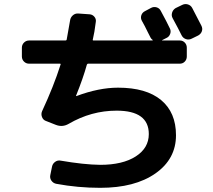

<svg xmlns="http://www.w3.org/2000/svg" viewBox="-20 -858 1040 938"><path d="M870.1 -834Q883.8 -840.8 897.9 -836.4Q912.1 -832 918.9 -819.3L963.9 -732.4Q970.7 -718.8 966.3 -705.6Q961.9 -692.4 948.2 -684.6L916 -668.9Q902.3 -662.1 888.2 -667Q874 -671.9 867.2 -685.5Q853.5 -713.9 823.2 -769.5Q816.4 -782.2 820.8 -796.4Q825.2 -810.5 837.9 -818.4ZM122.1 -546.9Q107.4 -546.9 97.2 -557.1Q86.9 -567.4 86.9 -582V-625Q86.9 -639.6 97.2 -649.9Q107.4 -660.2 122.1 -660.2H299.8Q304.7 -660.2 305.7 -664.1Q312.5 -700.2 322.3 -757.8Q324.2 -772.5 335.4 -782.7Q346.7 -793 362.3 -792L418 -788.1Q431.6 -787.1 440.9 -776.4Q450.2 -765.6 448.2 -752Q441.4 -697.3 433.6 -666Q431.6 -660.2 436.5 -660.2H724.6Q725.6 -660.2 726.1 -661.1Q726.6 -662.1 725.6 -663.1Q717.8 -668.9 715.8 -673.8Q710.9 -682.6 702.6 -699.7Q694.3 -716.8 687 -731Q679.7 -745.1 672.9 -756.8Q666 -769.5 670.4 -783.2Q674.8 -796.9 688.5 -803.7L717.8 -819.3Q730.5 -826.2 744.6 -822.3Q758.8 -818.4 765.6 -804.7Q795.9 -749 809.6 -719.7Q816.4 -707 811.5 -692.9Q806.6 -678.7 793.9 -672.9L772.5 -662.1Q770.5 -660.2 772.5 -660.2H858.4Q873 -660.2 882.8 -649.9Q892.6 -639.6 892.6 -625V-582Q892.6 -567.4 882.8 -557.1Q873 -546.9 858.4 -546.9H410.2Q406.2 -546.9 404.3 -542Q386.7 -477.5 351.6 -390.6V-388.7H353.5Q462.9 -429.7 556.6 -429.7Q694.3 -429.7 767.1 -369.1Q839.8 -308.6 839.8 -197.3Q839.8 -81.1 739.3 -10.7Q638.7 59.6 469.7 59.6Q360.4 59.6 254.9 40Q240.2 37.1 231.4 24.9Q222.7 12.7 225.6 -2L234.4 -44.9Q237.3 -58.6 249.5 -67.4Q261.7 -76.2 276.4 -73.2Q389.6 -53.7 469.7 -52.7Q579.1 -52.7 643.1 -93.8Q707 -134.8 707 -203.1Q707 -317.4 549.8 -317.4Q425.8 -317.4 315.4 -252.9Q285.2 -235.4 252.9 -248L203.1 -267.6Q190.4 -272.5 185.1 -286.6Q179.7 -300.8 185.5 -314.5Q242.2 -436.5 275.4 -541Q278.3 -546.9 272.5 -546.9Z"/></svg>

Font: Rounded-L Mgen+ 1m bold
Style: Bold
Weight: 700
Designer: [Source Han Sans]
Ryoko NISHIZUKA  (kana & ideographs); Paul D. Hunt (Latin, Greek & Cyrillic); Wenlong ZHANG  (bopomofo
Version: Version 1.059.20150602